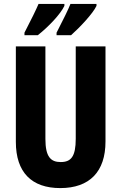

<svg xmlns="http://www.w3.org/2000/svg" viewBox="-20 -1017 619 981"><path d="M473 -987V-997H340C330 -971 303 -916 269 -850V-837H343C387 -876 455 -948 473 -987ZM309 -987V-997H177C166 -971 140 -917 105 -850V-837H173C229 -881 290 -946 309 -987ZM519 -294V-780H367V-308C367 -217 343 -189 290 -189C239 -189 212 -216 212 -307V-780H61V-292C61 -136 142 -56 288 -56C438 -56 519 -140 519 -294Z"/></svg>

Font: Noto Sans Malayalam UI ExtraCondensed ExtraBold
Style: Regular
Weight: 800
Width: 2
Designer: Jelle Bosma - Monotype Design Team
Foundry: Monotype Imaging Inc.
Version: Version 2.104